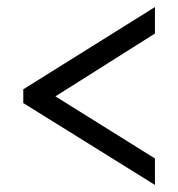

<svg xmlns="http://www.w3.org/2000/svg" viewBox="-20 -630 505 544"><path d="M419 -106V-181L137 -357L419 -535V-610L46 -377V-338Z"/></svg>

Font: Noto Serif Bengali Condensed
Style: Bold
Weight: 700
Width: 3
Designer: Juan Bruce, Universal Thirst, Indian Type Foundry and the Monotype Design Team.
Foundry: Monotype Imaging Inc.
Version: Version 2.003